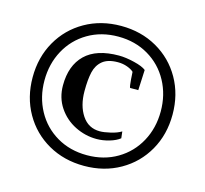

<svg xmlns="http://www.w3.org/2000/svg" viewBox="-105 -843 1041 973"><g transform="rotate(15 415.0 -357.0)"><path d="M48 -357Q48 -462 95.5 -545.5Q143 -629 226.5 -676.5Q310 -724 415 -724Q520 -724 603.5 -676.5Q687 -629 734.5 -545.5Q782 -462 782 -357Q782 -252 734.5 -168.5Q687 -85 603.5 -37.5Q520 10 415 10Q310 10 226.5 -37.5Q143 -85 95.5 -168.5Q48 -252 48 -357ZM720 -357Q720 -444 681.5 -515Q643 -586 573.5 -627Q504 -668 415 -668Q326 -668 256.5 -627Q187 -586 148.5 -515Q110 -444 110 -357Q110 -270 148.5 -199Q187 -128 256.5 -87Q326 -46 415 -46Q504 -46 573.5 -87Q643 -128 681.5 -199Q720 -270 720 -357ZM207 -357Q207 -461 266 -518.5Q325 -576 443 -576Q478 -576 523.5 -565Q569 -554 587 -539L582 -432H539Q535 -440 532.5 -475Q530 -510 530 -514Q519 -525 496 -533.5Q473 -542 447 -542Q394 -542 366 -519Q338 -496 329 -457Q320 -418 320 -357Q320 -281 353.5 -230.5Q387 -180 447 -180Q469 -180 503 -188Q537 -196 558 -209L562 -174Q542 -158 508 -148Q474 -138 441 -138Q382 -138 328 -165Q274 -192 240.5 -242Q207 -292 207 -357Z"/></g></svg>

Font: Trirong Black
Style: Regular
Weight: 900
Designer: Katatrad Team
Foundry: CadsonDemak
Version: Version 1.001